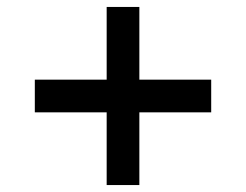

<svg xmlns="http://www.w3.org/2000/svg" viewBox="-20 -779 715 558"><path d="M290 -452.5H81.2V-547.5H290V-758.8H385V-547.5H593.8V-452.5H385V-241.2H290Z"/></svg>

Font: Abordage
Style: Regular
Weight: 400
Designer: Ange Degheest & Eugénie Bidaut
Foundry: Velvetyne Type Foundry
Version: Version 1.000;FEAKit 1.0